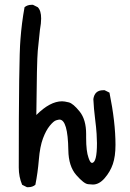

<svg xmlns="http://www.w3.org/2000/svg" viewBox="-20 -784 540 798"><path d="M98 -6H92L72 -16Q58 -49 58 -88Q58 -543 65 -620Q70 -688 82 -754Q94 -764 111 -764H117L137 -754Q151 -740 151 -707Q151 -687 146 -660Q141 -616 137 -573Q133 -530 131 -306Q188 -363 238 -363Q248 -363 266 -358.5Q284 -354 311 -320.5Q338 -287 338 -227V-211Q338 -155 348 -128Q355 -107 362 -107Q383 -107 383 -189Q383 -203 381.5 -228Q380 -253 375 -292Q370 -331 368 -372Q373 -409 409 -409H415L435 -399Q460 -276 460 -182Q460 -134 449 -102Q438 -70 415 -43.5Q392 -17 366 -17Q363 -17 346 -18.5Q329 -20 297 -56.5Q265 -93 264 -160Q262 -287 227 -287Q224 -287 213.5 -284Q203 -281 187 -261.5Q171 -242 158.5 -208.5Q146 -175 141.5 -120.5Q137 -66 127 -16Q115 -6 98 -6Z"/></svg>

Font: Xiaolai SC
Style: Regular
Weight: 400
Designer: Nozomi Seto 瀬戸のぞみ
Version: Version 3.11;December 4, 2020;FontCreator 13.0.0.2613 64-bit